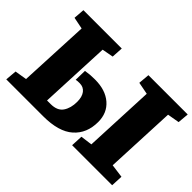

<svg xmlns="http://www.w3.org/2000/svg" viewBox="-121 -999 1299 1299"><g transform="rotate(45 528.5 -350.0)"><path d="M137 -604 52 -621 58 -700H425L420 -618L339 -603L316 -94H350Q414 -94 440.5 -133Q467 -172 467 -232Q467 -280 446.5 -306.5Q426 -333 390 -333Q379 -333 370.5 -332.5Q362 -332 354 -330L356 -417Q380 -421 399.5 -422.5Q419 -424 446 -424Q546 -424 605 -373Q664 -322 664 -236Q664 -127 592.5 -63.5Q521 0 373 0H20L27 -82L113 -96ZM761 -603 673 -620 680 -700H1056L1049 -620L963 -605L940 -98L1037 -85L1033 0H650L654 -85L738 -96Z"/></g></svg>

Font: Literata 12pt ExtraBold
Style: Italic
Weight: 800
Italic angle: -2°
Designer: Latin by Veronika Burian and Jose Scaglione. Greek by Irene Vlachou. Cyrillic by Vera Evstafieva
Foundry: TypeTogether
Version: Version 3.002